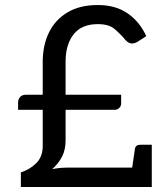

<svg xmlns="http://www.w3.org/2000/svg" viewBox="-20 -744 667 764"><path d="M63 0V-58Q98 -69 124 -94.5Q150 -120 150 -163V-307H52V-336Q52 -349 60 -358Q68 -367 83 -367H150V-498Q150 -564 175 -615Q200 -666 249 -695Q298 -724 369 -724Q441 -724 489 -690Q537 -656 562 -600Q553 -594 544 -588.5Q535 -583 526 -577Q516 -571 505 -571Q492 -571 480 -584Q458 -610 435.5 -629Q413 -648 369 -648Q305 -648 273 -607.5Q241 -567 241 -499V-367H462V-331Q462 -322 454.5 -314.5Q447 -307 436 -307H241V-186Q241 -148 227 -121Q213 -94 188 -71Q217 -77 246 -77H506L517 -152Q520 -168 538 -168H584V0Z"/></svg>

Font: Aleo
Style: Regular
Weight: 400
Designer: Alessio Laiso
Foundry: Alessio Laiso
Version: Version 2.001; ttfautohint (v1.8.4.7-5d5b);gftools[0.9.29]